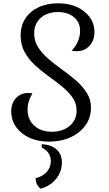

<svg xmlns="http://www.w3.org/2000/svg" viewBox="-20 -833 659 1163"><path d="M187 -631Q187 -583 212 -545Q237 -507 276 -474Q315 -441 359 -409.5Q403 -378 442 -344Q481 -310 506 -270Q531 -230 531 -180Q531 -121 498 -74.5Q465 -28 407.5 -1.5Q350 25 277 25Q210 25 158.5 1.5Q107 -22 77.5 -63.5Q48 -105 48 -158Q48 -208 77 -239Q106 -270 152 -270Q160 -270 165.5 -269.5Q171 -269 176 -266Q147 -219 147 -169Q147 -109 187.5 -72Q228 -35 294 -35Q360 -35 402 -70.5Q444 -106 444 -163Q444 -207 419.5 -242Q395 -277 356.5 -308.5Q318 -340 274.5 -371Q231 -402 192.5 -437.5Q154 -473 129.5 -517Q105 -561 105 -618Q105 -677 133.5 -721Q162 -765 213.5 -789Q265 -813 334 -813Q397 -813 446 -790.5Q495 -768 523.5 -729Q552 -690 552 -639Q552 -588 522 -555.5Q492 -523 446 -523Q436 -523 428.5 -523.5Q421 -524 414 -526Q465 -580 465 -647Q465 -698 428 -729Q391 -760 330 -760Q266 -760 226.5 -724.5Q187 -689 187 -631ZM233 40Q292 44 323.5 73Q355 102 355 151Q355 206 320.5 249.5Q286 293 227 310Q196 288 196 246Q237 237 262.5 209Q288 181 288 143Q288 88 233 61Q233 55 232.5 51Q232 47 233 40Z"/></svg>

Font: Merienda Light
Style: Regular
Weight: 300
Designer: Eduardo Rodriguez Tunni
Foundry: Eduardo Rodriguez Tunni
Version: Version 2.001; ttfautohint (v1.8.4.7-5d5b)